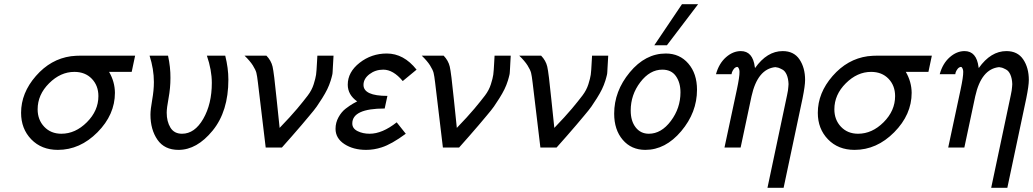

<svg xmlns="http://www.w3.org/2000/svg" viewBox="-20 -714 4998 929"><path d="M82 -168Q82 -264.2 153.6 -346.2Q225.1 -428.2 323.2 -441.9Q348.1 -444.8 374 -444.8H633.8L617.2 -366.2H507.8Q535.6 -318.4 536.1 -265.1Q536.1 -159.2 451.7 -74Q367.2 11.2 259.8 11.2Q180.7 11.2 131.3 -39.8Q82 -90.8 82 -168ZM162.1 -185.1Q162.1 -134.3 194.1 -100.6Q226.1 -66.9 276.9 -66.9Q344.7 -66.9 400.4 -122.6Q456.1 -178.2 456.1 -249Q456.1 -299.8 424.1 -333Q392.1 -366.2 339.8 -366.2Q272.9 -366.2 217.5 -311Q162.1 -255.9 162.1 -185.1Z M703.6 -444.8H793Q805.2 -388.7 804.7 -336.9Q804.7 -288.1 795.7 -239.5Q786.6 -190.9 786.6 -168.9Q786.6 -126 804.7 -96.4Q822.8 -66.9 860.8 -66.9Q921.9 -66.9 963.4 -138.9Q1004.9 -210.9 1004.9 -313Q1004.9 -375 981 -444.8H1069.8Q1085 -383.8 1085 -329.1Q1085 -175.3 1008.8 -82Q932.6 11.2 843.8 11.2Q775.9 11.2 741.9 -37.8Q708 -86.9 708 -159.2Q708 -184.1 716.3 -230.5Q724.6 -276.9 724.6 -316.9Q724.6 -379.9 703.6 -444.8Z M1163.1 -444.8H1269Q1292 -420.9 1298.8 -391.8Q1305.7 -362.8 1318.8 -231Q1326.7 -148.9 1333 -95.2Q1386.2 -150.4 1418 -188.2Q1449.7 -226.1 1469.2 -252Q1488.8 -277.8 1497.8 -306.4Q1506.8 -335 1509.3 -352.5Q1511.7 -370.1 1513.7 -411.1Q1514.6 -433.1 1515.6 -444.8H1593.8Q1592.8 -428.7 1591.8 -409.4Q1590.8 -390.1 1590.3 -383.1Q1589.8 -376 1589.4 -366Q1588.9 -356 1587.4 -351.1Q1585.9 -346.2 1584.5 -339.6Q1583 -333 1580.1 -324.2Q1573.2 -302.2 1563.5 -282.2Q1553.7 -262.2 1538.8 -238.5Q1523.9 -214.8 1512.5 -198.5Q1501 -182.1 1476.3 -153.1Q1451.7 -124 1438.7 -108.4Q1425.8 -92.8 1392.8 -55.4Q1359.9 -18.1 1343.8 0H1265.6L1228 -314Q1224.1 -347.2 1220.5 -361.6Q1216.8 -376 1203.4 -397.5Q1189.9 -418.9 1163.1 -444.8Z M1603.5 -90.8Q1603.5 -120.6 1617.9 -146.7Q1632.3 -172.9 1652.8 -188.5Q1673.3 -204.1 1687.5 -212.2Q1701.7 -220.2 1707.5 -223.1H1708.5Q1662.6 -255.4 1662.6 -304.2Q1662.6 -365.2 1720 -410.2Q1777.3 -455.1 1851.6 -455.1Q1933.6 -455.1 1995.6 -377L1928.7 -321.8Q1882.8 -377 1834.5 -377Q1796.4 -377 1767.6 -355Q1738.8 -333 1738.8 -303.2Q1738.8 -250 1854.5 -250L1841.3 -189Q1684.1 -189 1684.6 -116.2Q1684.6 -92.3 1710 -79.6Q1735.4 -66.9 1768.6 -66.9Q1829.6 -66.9 1899.4 -122.1L1943.4 -66.9Q1874.5 -16.1 1826.7 -1Q1789.6 11.2 1751.5 11.2Q1689.5 11.2 1646.5 -16.8Q1603.5 -44.9 1603.5 -90.8Z M2020.5 -444.8H2126.5Q2149.4 -420.9 2156.2 -391.8Q2163.1 -362.8 2176.3 -231Q2184.1 -148.9 2190.4 -95.2Q2243.7 -150.4 2275.4 -188.2Q2307.1 -226.1 2326.7 -252Q2346.2 -277.8 2355.2 -306.4Q2364.3 -335 2366.7 -352.5Q2369.1 -370.1 2371.1 -411.1Q2372.1 -433.1 2373 -444.8H2451.2Q2450.2 -428.7 2449.2 -409.4Q2448.2 -390.1 2447.8 -383.1Q2447.3 -376 2446.8 -366Q2446.3 -356 2444.8 -351.1Q2443.4 -346.2 2441.9 -339.6Q2440.4 -333 2437.5 -324.2Q2430.7 -302.2 2420.9 -282.2Q2411.1 -262.2 2396.2 -238.5Q2381.3 -214.8 2369.9 -198.5Q2358.4 -182.1 2333.7 -153.1Q2309.1 -124 2296.1 -108.4Q2283.2 -92.8 2250.2 -55.4Q2217.3 -18.1 2201.2 0H2123L2085.4 -314Q2081.5 -347.2 2077.9 -361.6Q2074.2 -376 2060.8 -397.5Q2047.4 -418.9 2020.5 -444.8Z M2492.2 -444.8H2598.1Q2621.1 -420.9 2627.9 -391.8Q2634.8 -362.8 2647.9 -231Q2655.8 -148.9 2662.1 -95.2Q2715.3 -150.4 2747.1 -188.2Q2778.8 -226.1 2798.3 -252Q2817.9 -277.8 2826.9 -306.4Q2835.9 -335 2838.4 -352.5Q2840.8 -370.1 2842.8 -411.1Q2843.8 -433.1 2844.7 -444.8H2922.9Q2921.9 -428.7 2920.9 -409.4Q2919.9 -390.1 2919.4 -383.1Q2918.9 -376 2918.5 -366Q2918 -356 2916.5 -351.1Q2915 -346.2 2913.6 -339.6Q2912.1 -333 2909.2 -324.2Q2902.3 -302.2 2892.6 -282.2Q2882.8 -262.2 2867.9 -238.5Q2853 -214.8 2841.6 -198.5Q2830.1 -182.1 2805.4 -153.1Q2780.8 -124 2767.8 -108.4Q2754.9 -92.8 2721.9 -55.4Q2689 -18.1 2672.9 0H2594.7L2557.1 -314Q2553.2 -347.2 2549.6 -361.6Q2545.9 -376 2532.5 -397.5Q2519 -418.9 2492.2 -444.8Z M2951.7 -164.1Q2951.7 -272.9 3027.1 -364Q3102.5 -455.1 3201.7 -455.1Q3268.6 -455.1 3310.5 -406.5Q3352.5 -357.9 3352.5 -279.8Q3352.5 -169.9 3276.1 -79.3Q3199.7 11.2 3102.5 11.2Q3034.7 11.2 2993.2 -37.4Q2951.7 -85.9 2951.7 -164.1ZM3031.7 -179.2Q3031.7 -128.4 3055.7 -97.7Q3079.6 -66.9 3119.6 -66.9Q3179.7 -66.9 3226.1 -128.9Q3272.5 -190.9 3272.5 -267.1Q3272.5 -314 3250.5 -345.5Q3228.5 -377 3184.6 -377Q3124.5 -377 3078.1 -316.2Q3031.7 -255.4 3031.7 -179.2ZM3146 -495.1 3279.8 -693.8H3357.9L3207 -495.1Z M3444.3 -355Q3458.5 -406.7 3492.4 -436.8Q3526.4 -466.8 3564.5 -466.8Q3622.6 -466.8 3632.3 -389.2Q3633.3 -386.2 3633.3 -384.8Q3691.4 -466.8 3767.1 -466.8Q3821.3 -466.8 3848.4 -426.5Q3875.5 -386.2 3875.5 -327.1Q3875.5 -299.3 3863.3 -238.8L3771.5 194.8H3693.4L3788.1 -252.9L3792.5 -275.9L3794.4 -293.9L3795.4 -307.1Q3794.4 -334 3786.4 -352.5Q3778.3 -371.1 3764.9 -377.9Q3751.5 -384.8 3745.8 -386.5Q3740.2 -388.2 3731.4 -389.2Q3645.5 -380.4 3616.2 -248L3563.5 0H3485.4L3545.4 -280.8Q3558.6 -342.8 3558.1 -366.2Q3558.1 -379.4 3551.3 -388.2L3548.3 -390.1H3545.4Q3536.6 -388.2 3530.5 -380.1Q3524.4 -372.1 3521.5 -363.8L3519.5 -355Z M3937 -168Q3937 -264.2 4008.5 -346.2Q4080.1 -428.2 4178.2 -441.9Q4203.1 -444.8 4229 -444.8H4488.8L4472.2 -366.2H4362.8Q4390.6 -318.4 4391.1 -265.1Q4391.1 -159.2 4306.6 -74Q4222.2 11.2 4114.7 11.2Q4035.6 11.2 3986.3 -39.8Q3937 -90.8 3937 -168ZM4017.1 -185.1Q4017.1 -134.3 4049.1 -100.6Q4081.1 -66.9 4131.8 -66.9Q4199.7 -66.9 4255.4 -122.6Q4311 -178.2 4311 -249Q4311 -299.8 4279.1 -333Q4247.1 -366.2 4194.8 -366.2Q4127.9 -366.2 4072.5 -311Q4017.1 -255.9 4017.1 -185.1Z M4526.9 -355Q4541 -406.7 4575 -436.8Q4608.9 -466.8 4647 -466.8Q4705.1 -466.8 4714.8 -389.2Q4715.8 -386.2 4715.8 -384.8Q4773.9 -466.8 4849.6 -466.8Q4903.8 -466.8 4930.9 -426.5Q4958 -386.2 4958 -327.1Q4958 -299.3 4945.8 -238.8L4854 194.8H4775.9L4870.6 -252.9L4875 -275.9L4877 -293.9L4877.9 -307.1Q4877 -334 4868.9 -352.5Q4860.8 -371.1 4847.4 -377.9Q4834 -384.8 4828.4 -386.5Q4822.8 -388.2 4814 -389.2Q4728 -380.4 4698.7 -248L4646 0H4567.9L4627.9 -280.8Q4641.1 -342.8 4640.6 -366.2Q4640.6 -379.4 4633.8 -388.2L4630.9 -390.1H4627.9Q4619.1 -388.2 4613 -380.1Q4606.9 -372.1 4604 -363.8L4602.1 -355Z"/></svg>

Font: CMU Sans Serif
Style: Oblique
Weight: 500
Italic angle: -12°
Version: Version 0.7.0